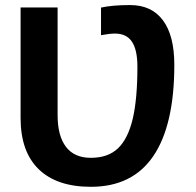

<svg xmlns="http://www.w3.org/2000/svg" viewBox="-20 -717 762 747"><path d="M658.2 -464.8Q658.2 -230.5 576.9 -110.4Q495.6 9.8 333.5 9.8Q201.2 9.8 130.6 -58.6Q60.1 -127 60.1 -257.8V-688H204.1V-269Q204.1 -188.5 236.6 -145.8Q269 -103 333.5 -103Q399.9 -103 438.7 -139.6Q477.5 -176.3 496.1 -253.4Q514.6 -330.6 514.6 -457.5Q514.6 -522.9 493.4 -554.7Q472.2 -586.4 427.2 -586.4Q406.2 -586.4 373 -580.1V-687.5Q417 -697.3 486.3 -697.3Q569.8 -697.3 614 -637.9Q658.2 -578.6 658.2 -464.8Z"/></svg>

Font: Arial
Style: Bold
Weight: 700
Designer: Steve Matteson
Foundry: Ascender Corporation
Version: Version 2.00.3